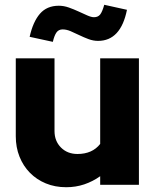

<svg xmlns="http://www.w3.org/2000/svg" viewBox="-20 -773 651 803"><path d="M46 0ZM208 -529V-225Q208 -183 235 -156Q262 -129 304 -129Q366 -129 399 -171V-529H561V0H399V-36Q368 -14 332.5 -2Q297 10 257 10Q210 10 171.5 -6Q133 -22 105 -50.5Q77 -79 61.5 -118Q46 -157 46 -203V-529ZM201 -598Q177 -603 152.5 -608.5Q128 -614 104 -619Q118 -682 147 -715.5Q176 -749 226 -749Q247 -749 268 -741.5Q289 -734 308.5 -725Q328 -716 345 -708.5Q362 -701 373 -701Q390 -701 399 -712.5Q408 -724 416 -753Q440 -748 463.5 -742.5Q487 -737 511 -732Q485 -602 390 -602Q370 -602 350 -609.5Q330 -617 311.5 -626Q293 -635 275.5 -642.5Q258 -650 242 -650Q225 -650 216 -637Q207 -624 201 -598Z"/></svg>

Font: Rosa Sans Black
Style: Regular
Weight: 900
Designer: Pentagram / MCKL
Foundry: Pentagram / MCKL
Version: Version 1.005;September 16, 2019;FontCreator 11.5.0.2425 64-